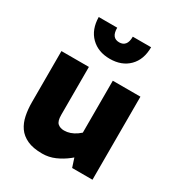

<svg xmlns="http://www.w3.org/2000/svg" viewBox="-177 -852 910 981"><g transform="rotate(30 277.5 -361.5)"><path d="M217 13Q163 13 128.5 -3Q94 -19 75 -46.5Q56 -74 48.5 -110.5Q41 -147 41 -189V-490H203V-207Q203 -170 217.5 -157.5Q232 -145 255 -145Q273 -145 290.5 -151Q308 -157 325.5 -169Q343 -181 360 -200L394 -120H344V-490H507V0H387L354 -101L413 -94Q389 -67 358 -42.5Q327 -18 291.5 -2.5Q256 13 217 13ZM274 -579Q205 -579 162.5 -621Q120 -663 119 -736H228Q228 -705 239.5 -690.5Q251 -676 274 -676Q296 -676 308 -690.5Q320 -705 320 -736H428Q428 -663 386 -621Q344 -579 274 -579Z"/></g></svg>

Font: Gabarito ExtraBold
Style: Regular
Weight: 800
Designer: Leandro Assis / Alvaro Franca / Felipe Casaprima
Foundry: Naipe Foundry
Version: Version 1.000